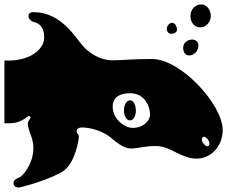

<svg xmlns="http://www.w3.org/2000/svg" viewBox="-30 -716 1050 869"><path d="M52 133C66 133 205 94 258 57C311 20 327 -86 327 -97C327 -108 317 -113 317 -121C317 -129 321 -139 342 -139C387 -139 439 -118 464 -99C489 -80 525 -44 562 -44C599 -44 619 -55 677 -55C740 -55 791 2 859 2C926 2 978 -55 978 -128C978 -240 791 -449 657 -449C567 -449 524 -443 478 -443C432 -443 381 -468 346 -507C311 -546 248 -661 122 -661C103 -661 99 -652 99 -643C99 -634 107 -620 127 -615C147 -610 170 -594 170 -547C170 -488 100 -442 10 -442H-10V-158H10C43 -158 63 -166 87 -182C94 -187 99 -191 101 -191C105 -191 108 -188 108 -184C108 -177 96 -171 96 -155C96 -124 121 -96 121 -46C121 29 69 84 58 87C47 90 31 99 31 113C31 127 44 133 52 133ZM480 -233C480 -288 531 -294 560 -294C623 -294 649 -236 649 -199C649 -163 611 -137 572 -137C533 -137 480 -178 480 -233ZM531 -216C531 -191 543 -171 558 -171C573 -171 585 -190 585 -215C585 -241 574 -262 559 -262C543 -262 531 -242 531 -216ZM725 -586C725 -572 734 -563 745 -563C756 -563 771 -568 771 -582C771 -596 762 -613 749 -613C738 -613 725 -600 725 -586ZM799 -500C799 -475 812 -465 827 -465C846 -465 868 -483 868 -511C868 -526 856 -537 840 -537C817 -537 799 -521 799 -500ZM832 -643C832 -614 851 -592 875 -592C902 -592 924 -615 924 -644C924 -673 905 -696 880 -696C853 -696 832 -673 832 -643ZM884 -84C884 -93 888 -97 892 -97C902 -97 918 -81 918 -66C918 -59 914 -54 908 -54C902 -54 884 -68 884 -84Z"/></svg>

Font: Teranoptia Furiae
Style: Regular
Weight: 400
Designer: Ariel Martín Pérez
Foundry: Tunera Type Foundry
Version: Version 1.001;FEAKit 1.0